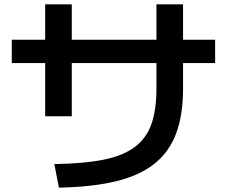

<svg xmlns="http://www.w3.org/2000/svg" viewBox="-20 -813 1040 880"><path d="M229 -61Q364 -63 454 -81Q544 -99 597.5 -139Q651 -179 674 -244.5Q697 -310 697 -407V-793H819V-407Q819 -287 787.5 -202Q756 -117 688.5 -63Q621 -9 513 17.5Q405 44 250 47ZM187 -280V-793H309V-280ZM34 -524V-631H966V-524Z"/></svg>

Font: M PLUS 1 Thin SemiBold
Style: Regular
Weight: 600
Version: Version 1.001